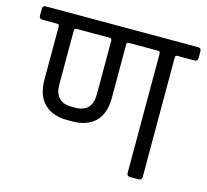

<svg xmlns="http://www.w3.org/2000/svg" viewBox="-112 -729 901 836"><g transform="rotate(15 338.5 -311.5)"><path d="M299 -563H150Q140 -563 140 -553V-311Q140 -230 216 -230H233Q309 -230 309 -311V-553Q309 -563 299 -563ZM517 -563H385Q376 -563 376 -553V-313Q376 -241 339 -205Q302 -169 235 -169H213Q147 -169 109.5 -205.5Q72 -242 72 -313V-553Q72 -563 62 -563H-3Q-19 -563 -19 -578V-608Q-19 -623 -3 -623H681Q696 -623 696 -608V-578Q696 -563 681 -563H605Q595 -563 595 -553V-15Q595 0 580 0H542Q527 0 527 -15V-553Q527 -563 517 -563Z"/></g></svg>

Font: Rajdhani Medium
Style: Regular
Weight: 500
Designer: Satya Rajpurohit, Jyotish Sonowal
Foundry: Indian Type Foundry
Version: Version 1.201 February 1, 2022